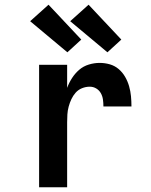

<svg xmlns="http://www.w3.org/2000/svg" viewBox="-20 -795 640 815"><path d="M146 0V-520H265V-422Q273 -444 286 -464Q299 -484 316.5 -499Q334 -514 357 -521Q380 -528 403 -528Q425 -528 446 -522Q467 -516 483.5 -502Q500 -488 511 -469Q522 -450 528 -429Q534 -408 536 -386.5Q538 -365 538 -343H419Q419 -358 417 -372.5Q415 -387 408 -399.5Q401 -412 388.5 -419.5Q376 -427 361 -427Q344 -427 328 -420.5Q312 -414 301 -401.5Q290 -389 283 -374Q276 -359 271.5 -342.5Q267 -326 266 -309Q265 -292 265 -276V0ZM436 -573 278 -705 356 -775 495 -627ZM266 -573 108 -705 186 -775 325 -627Z"/></svg>

Font: Iosevka Custom Extended
Style: Bold
Weight: 700
Width: 7
Monospace: yes
Designer: Belleve Invis
Foundry: Belleve Invis
Version: Version 11.2.4; ttfautohint (v1.8.4)